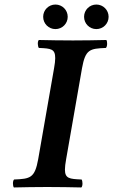

<svg xmlns="http://www.w3.org/2000/svg" viewBox="-20 -823 498 845"><path d="M350 -749C350 -719 374 -695 404 -695C434 -695 458 -719 458 -749C458 -779 434 -803 404 -803C374 -803 350 -779 350 -749ZM170 -749C170 -719 194 -695 224 -695C254 -695 278 -719 278 -749C278 -779 254 -803 224 -803C194 -803 170 -779 170 -749ZM271 -122 341 -523C356 -606 375 -609 446 -612C453 -618 453 -641 448 -647C399 -646 358 -645 301 -645C242 -645 201 -646 151 -647C144 -641 146 -618 151 -612C204.9 -609.7 223 -608 223 -567C223 -555.5 221.2 -541.1 218 -523L148 -122C133 -39 113 -36 42 -33C35 -27 36 -4 41 2C90 1 131 0 188 0C247 0 288 1 338 2C345 -4 344 -27 339 -33C285.5 -35.3 265.8 -37 265.8 -77C265.8 -88.6 267.7 -103.3 271 -122Z"/></svg>

Font: Linux Libertine O
Style: Bold Italic
Weight: 700
Italic angle: -11.5°
Designer: Philipp H. Poll
Foundry: Philipp H. Poll
Version: Version 4.1.0